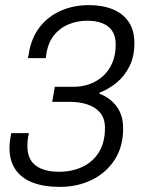

<svg xmlns="http://www.w3.org/2000/svg" viewBox="-20 -718 550 750"><path d="M214 12Q150 12 106 -5.5Q62 -23 39.5 -57Q17 -91 17 -141Q17 -152 18.5 -165Q20 -178 24 -198H93Q89 -182 88 -169.5Q87 -157 87 -148Q87 -95 120 -71Q153 -47 210 -47Q260 -47 300.5 -65.5Q341 -84 365.5 -122Q390 -160 390 -218Q390 -256 371 -278Q352 -300 321.5 -310Q291 -320 256 -320H184L194 -379H268Q301 -379 330 -389.5Q359 -400 382 -420.5Q405 -441 418.5 -472Q432 -503 432 -544Q432 -577 418 -597.5Q404 -618 379 -627.5Q354 -637 321 -637Q282 -637 248 -623Q214 -609 191 -580.5Q168 -552 161 -507L159 -491H89L92 -505Q101 -567 133.5 -610Q166 -653 216.5 -675.5Q267 -698 327 -698Q381 -698 421 -681.5Q461 -665 483 -632Q505 -599 505 -550Q505 -498 486 -459.5Q467 -421 436 -395.5Q405 -370 369 -356L368 -352Q409 -337 435 -303Q461 -269 461 -216Q461 -145 428 -94Q395 -43 339 -15.5Q283 12 214 12Z"/></svg>

Font: Archivo SemiCondensed Light
Style: Italic
Weight: 300
Width: 4
Italic angle: -10°
Designer: Hector Gatti
Foundry: Omnibus-Type
Version: Version 2.001